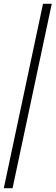

<svg xmlns="http://www.w3.org/2000/svg" viewBox="-58 -879 292 1009"><path d="M-38 110 168 -859H214L8 110Z"/></svg>

Font: Beautique Display
Style: Bold
Weight: 700
Italic angle: -12°
Designer: Nhat-Quang Ngo
Version: Version 1.100;Glyphs 3.2.3 (3260)